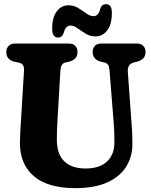

<svg xmlns="http://www.w3.org/2000/svg" viewBox="-20 -914 744 944"><path d="M539 -310 518.5 -568Q517 -587.5 511.5 -595.5Q506 -603.5 494.5 -606.5L474.5 -611Q435.5 -622.5 435.5 -658Q435.5 -677 446.5 -688.5Q457.5 -700 478 -700H653Q673.5 -700 684.5 -688.5Q695.5 -677 695.5 -658Q695.5 -639 685.5 -628.2Q675.5 -617.5 656.5 -611.5L637 -606.5Q605.5 -597.5 608.5 -560.5L626.5 -311Q628.5 -285 629.8 -260.8Q631 -236.5 631 -210Q632 -146 601.2 -96Q570.5 -46 508 -17.5Q445.5 11 350 11Q215.5 11 146.5 -47.8Q77.5 -106.5 78 -213Q78 -233.5 79.8 -266.5Q81.5 -299.5 84 -335L98 -565.5Q99 -583.5 93.5 -593Q88 -602.5 71 -606.5L50.5 -610.5Q11 -621 11 -658Q11 -677 22.5 -688.5Q34 -700 54.5 -700H318.5Q339 -700 350 -688.5Q361 -677 361 -658Q361 -622 322 -611.5L300.5 -606.5Q279 -601 277 -567L263 -329Q261 -299 260.2 -274.5Q259.5 -250 259.5 -231.5Q258.5 -157 295.8 -121.2Q333 -85.5 400.5 -85.5Q470.5 -85.5 507 -120.8Q543.5 -156 542.5 -217.5Q542.5 -247.5 541.5 -268Q540.5 -288.5 539 -310ZM450 -735Q423 -735 401.2 -748.5Q379.5 -762 361.2 -775.2Q343 -788.5 326.5 -788.5Q302.5 -788.5 293 -752Q286 -729.5 265 -729.5Q236.5 -729.5 236.5 -772Q236.5 -829 259.2 -858.5Q282 -888 316 -888Q343 -888 364.8 -874.5Q386.5 -861 404.8 -847.8Q423 -834.5 440 -834.5Q464.5 -834.5 473 -871.5Q480.5 -893.5 501.5 -893.5Q530 -893.5 530 -851Q530 -793.5 507 -764.2Q484 -735 450 -735Z"/></svg>

Font: Fraunces 144pt S100
Style: Bold
Weight: 700
Version: Version 1.000; ttfautohint (v1.8.3)